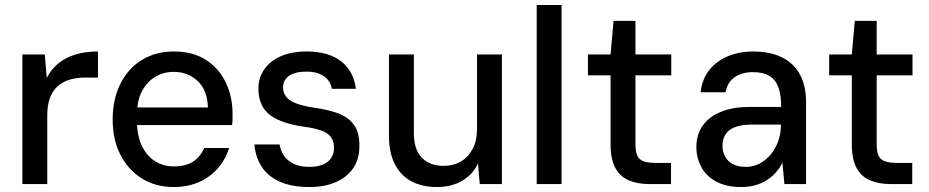

<svg xmlns="http://www.w3.org/2000/svg" viewBox="-20 -740 3735 772"><path d="M70 0V-521H160L168 -427Q186 -462 215 -485.5Q244 -509 284 -521Q324 -533 374 -533V-428H320Q290 -428 263 -420.5Q236 -413 215 -396Q194 -379 182 -349.5Q170 -320 170 -275V0Z M678 12Q606 12 551 -22Q496 -56 464.5 -117Q433 -178 433 -259Q433 -341 464 -403Q495 -465 550.5 -499Q606 -533 679 -533Q755 -533 807.5 -499.5Q860 -466 887.5 -409Q915 -352 915 -283Q915 -273 915 -262Q915 -251 913 -237H507V-308H816Q814 -377 775 -414Q736 -451 678 -451Q638 -451 605 -431.5Q572 -412 551.5 -374.5Q531 -337 531 -280V-252Q531 -193 551 -152.5Q571 -112 604 -91.5Q637 -71 677 -71Q728 -71 757 -90.5Q786 -110 801 -145H901Q888 -101 857.5 -65Q827 -29 781.5 -8.5Q736 12 678 12Z M1224 12Q1153 12 1105 -9.5Q1057 -31 1032 -70Q1007 -109 1003 -159H1104Q1108 -135 1121.5 -114.5Q1135 -94 1160.5 -81.5Q1186 -69 1224 -69Q1256 -69 1278.5 -78.5Q1301 -88 1312 -105.5Q1323 -123 1323 -145Q1323 -174 1309.5 -190.5Q1296 -207 1269.5 -216Q1243 -225 1205 -230Q1162 -236 1127.5 -247Q1093 -258 1068.5 -275.5Q1044 -293 1031.5 -320Q1019 -347 1019 -384Q1019 -427 1042.5 -461Q1066 -495 1109.5 -514Q1153 -533 1213 -533Q1301 -533 1351.5 -493.5Q1402 -454 1411 -383H1314Q1309 -415 1282.5 -433.5Q1256 -452 1212 -452Q1166 -452 1142 -435Q1118 -418 1118 -389Q1118 -369 1129 -353Q1140 -337 1166.5 -326Q1193 -315 1236 -308Q1297 -300 1339 -284.5Q1381 -269 1403.5 -237.5Q1426 -206 1425 -152Q1425 -100 1400 -63.5Q1375 -27 1330 -7.5Q1285 12 1224 12Z M1737 12Q1678 12 1635 -10.5Q1592 -33 1568 -79Q1544 -125 1544 -194V-521H1644V-205Q1644 -139 1676 -106Q1708 -73 1764 -73Q1802 -73 1832 -90Q1862 -107 1880 -140.5Q1898 -174 1898 -223V-521H1998V0H1909L1902 -83Q1881 -38 1838 -13Q1795 12 1737 12Z M2138 0V-720H2238V0Z M2590 0Q2543 0 2508 -15Q2473 -30 2454 -65Q2435 -100 2435 -160V-437H2344V-521H2435L2447 -656H2535V-521H2679V-437H2535V-159Q2535 -116 2552.5 -100.5Q2570 -85 2615 -85H2678V0Z M2960 12Q2900 12 2859.5 -10Q2819 -32 2799.5 -69Q2780 -106 2780 -148Q2780 -199 2805.5 -235Q2831 -271 2879 -290.5Q2927 -310 2993 -310H3121Q3121 -357 3110 -388Q3099 -419 3074 -434.5Q3049 -450 3007 -450Q2964 -450 2934.5 -430Q2905 -410 2897 -369H2797Q2803 -422 2832 -458.5Q2861 -495 2907 -514Q2953 -533 3007 -533Q3078 -533 3126 -508.5Q3174 -484 3197.5 -438.5Q3221 -393 3221 -330V0H3134L3126 -86Q3116 -65 3100.5 -47.5Q3085 -30 3064.5 -16.5Q3044 -3 3018 4.5Q2992 12 2960 12ZM2979 -69Q3009 -69 3034.5 -82.5Q3060 -96 3079 -119Q3098 -142 3108.5 -171Q3119 -200 3120 -232V-239H3002Q2961 -239 2934.5 -228.5Q2908 -218 2896.5 -198.5Q2885 -179 2885 -155Q2885 -129 2896 -109.5Q2907 -90 2928 -79.5Q2949 -69 2979 -69Z M3560 0Q3513 0 3478 -15Q3443 -30 3424 -65Q3405 -100 3405 -160V-437H3314V-521H3405L3417 -656H3505V-521H3649V-437H3505V-159Q3505 -116 3522.5 -100.5Q3540 -85 3585 -85H3648V0Z"/></svg>

Font: DM Sans 10pt Medium
Style: Regular
Weight: 500
Version: Version 4.004;gftools[0.9.30]